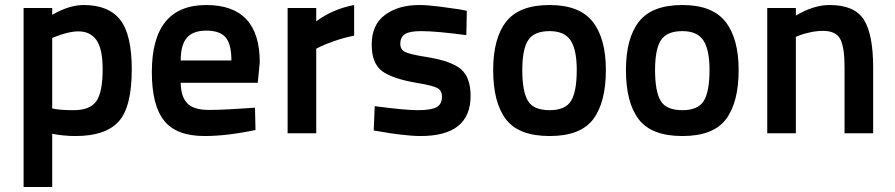

<svg xmlns="http://www.w3.org/2000/svg" viewBox="-20 -531 3566 765"><path d="M74 214V-499H188V-472Q256 -511 313 -511Q413 -511 459 -452Q505 -393 505 -255Q505 -104 452.5 -46.5Q400 11 281 11Q233 11 188 2V214ZM292 -406Q272 -406 246 -399.5Q220 -393 204 -386L188 -380V-99Q216 -92 273 -92Q339 -92 364 -128Q389 -164 389 -255Q389 -336 364.5 -371Q340 -406 292 -406Z M812 -93Q847 -93 893 -95.5Q939 -98 967 -100L996 -102L998 -13Q884 11 795 11Q683 11 634 -50Q585 -111 585 -244Q585 -511 802 -511Q1015 -511 1015 -283L1007 -201H700Q701 -145 726.5 -119Q752 -93 812 -93ZM700 -290H902Q902 -355 879 -382Q856 -409 802 -409Q749 -409 724.5 -380.5Q700 -352 700 -290Z M1126 0V-499H1240V-446Q1306 -495 1391 -511V-389Q1351 -381 1313.5 -368Q1276 -355 1258 -346L1240 -337V0Z M1840 -488 1838 -391Q1718 -407 1658 -407Q1613 -407 1594 -395.5Q1575 -384 1575 -356Q1575 -333 1595 -323.5Q1615 -314 1679 -304Q1779 -288 1817 -255Q1855 -222 1855 -149Q1855 11 1656 11Q1624 11 1577.5 5.5Q1531 0 1500 -6L1469 -11L1473 -108Q1594 -92 1645 -92Q1698 -92 1719.5 -104Q1741 -116 1741 -146Q1741 -170 1723 -180Q1705 -190 1645 -200Q1543 -217 1502 -248Q1461 -279 1461 -353Q1461 -433 1514.5 -472Q1568 -511 1650 -511Q1682 -511 1729.5 -505Q1777 -499 1809 -494Z M2170 -511Q2289 -511 2341.5 -444.5Q2394 -378 2394 -252Q2394 -123 2343.5 -56Q2293 11 2170 11Q2047 11 1996 -55.5Q1945 -122 1945 -252Q1945 -379 1997 -445Q2049 -511 2170 -511ZM2170 -92Q2233 -92 2255.5 -129.5Q2278 -167 2278 -252Q2278 -333 2253.5 -370Q2229 -407 2170 -407Q2108 -407 2084.5 -371Q2061 -335 2061 -252Q2061 -166 2083.5 -129Q2106 -92 2170 -92Z M2699 -511Q2818 -511 2870.5 -444.5Q2923 -378 2923 -252Q2923 -123 2872.5 -56Q2822 11 2699 11Q2576 11 2525 -55.5Q2474 -122 2474 -252Q2474 -379 2526 -445Q2578 -511 2699 -511ZM2699 -92Q2762 -92 2784.5 -129.5Q2807 -167 2807 -252Q2807 -333 2782.5 -370Q2758 -407 2699 -407Q2637 -407 2613.5 -371Q2590 -335 2590 -252Q2590 -166 2612.5 -129Q2635 -92 2699 -92Z M3151 0H3037V-499H3151V-469Q3222 -511 3285 -511Q3385 -511 3422 -452.5Q3459 -394 3459 -261V0H3345V-264Q3345 -342 3328 -375Q3311 -408 3259 -408Q3234 -408 3207 -402Q3180 -396 3165 -390L3151 -384Z"/></svg>

Font: TypoPRO Titillium Text
Style: 800 wt
Weight: 800
Designer: Accademia di Belle Arti di Urbino and others
Foundry: Accademia di Belle Arti di Urbino and others.
Version: Version 25.000